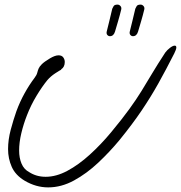

<svg xmlns="http://www.w3.org/2000/svg" viewBox="-20 -779 785 833"><path d="M189 34Q136 34 87 5Q47 -19 31 -55Q15 -91 15 -132Q15 -173 26.5 -216Q38 -259 51 -296Q66 -337 86.5 -374Q107 -411 129 -440Q139 -453 141.5 -463Q144 -473 147.5 -481.5Q151 -490 161.5 -500.5Q172 -511 197 -526Q219 -539 234 -539Q248 -539 254.5 -530Q261 -521 261 -510Q261 -488 245 -478L246 -477Q238 -473 219 -460.5Q200 -448 186 -432Q163 -404 138.5 -363.5Q114 -323 97 -279Q82 -241 72.5 -201Q63 -161 63 -126Q63 -94 73.5 -69Q84 -44 107 -32Q138 -12 178 -12Q224 -12 272.5 -38Q321 -64 369.5 -108Q418 -152 462 -205Q510 -263 540.5 -305Q571 -347 593.5 -383.5Q616 -420 639.5 -459.5Q663 -499 697 -551Q705 -562 717.5 -571.5Q730 -581 738 -581Q745 -581 745 -573Q745 -565 736 -547Q700 -476 667 -417Q634 -358 594.5 -299.5Q555 -241 499 -172Q456 -120 406 -73Q356 -26 301 4Q246 34 189 34ZM443 -642Q448 -661 454.5 -688.5Q461 -716 467 -741Q469 -746 473 -752.5Q477 -759 490 -759Q497 -759 502.5 -753Q508 -747 506 -738Q500 -713 492 -686Q484 -659 479 -642Q473 -622 457 -622Q450 -622 445.5 -627.5Q441 -633 443 -642ZM557 -622Q550 -622 545.5 -627.5Q541 -633 543 -642Q548 -661 554.5 -688.5Q561 -716 567 -741Q569 -746 573 -752.5Q577 -759 590 -759Q597 -759 602.5 -753Q608 -747 606 -738Q600 -713 592 -686Q584 -659 579 -642Q573 -622 557 -622Z"/></svg>

Font: Grape Nuts
Style: Regular
Weight: 400
Designer: Robert E. Leuschke
Foundry: Robert E. Leuschke
Version: Version 1.010; ttfautohint (v1.8.3)